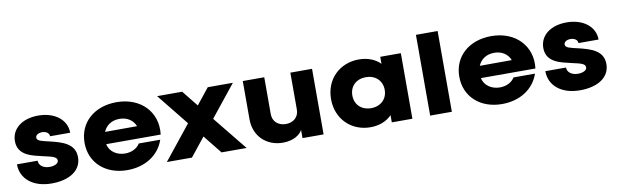

<svg xmlns="http://www.w3.org/2000/svg" viewBox="-49 -1331 6017 1873"><g transform="rotate(-10 2960.0 -394.5)"><path d="M345.5 10.9C521.8 10.9 642.6 -64.4 642.6 -198C642.6 -331.7 517.8 -366.3 405.9 -394.1C320.8 -413.9 274.3 -421.8 274.3 -454.5C274.3 -482.2 304 -498 339.6 -498C380.2 -498 409.9 -476.2 409.9 -445.5H608.9C608.9 -573.3 494.1 -664.4 329.7 -664.4C172.3 -664.4 63.4 -582.2 63.4 -457.4C63.4 -309.9 214.9 -289.1 305.9 -266.3C386.1 -247.5 442.6 -239.6 442.6 -200C442.6 -166.3 395 -151.5 354.5 -151.5C292.1 -151.5 248.5 -184.2 248.5 -231.7H43.6C43.6 -87.1 163.4 10.9 345.5 10.9Z M945.4 -394.1C971.1 -456.4 1027.6 -495 1104.8 -495C1181 -495 1238.5 -456.4 1262.2 -395ZM1095.9 10.9C1275.1 10.9 1412.7 -80.2 1462.2 -225.7H1249.4C1221.6 -179.2 1165.2 -152.5 1102.8 -152.5C1021.6 -152.5 949.4 -199 935.5 -274.3H1475.1C1502.8 -492.1 1346.4 -660.4 1104.8 -660.4C884 -660.4 729.6 -524.8 729.6 -323.8C729.6 -124.8 881 10.9 1095.9 10.9Z M1487.9 0H1736.4L1882.9 -183.2L2029.5 0H2278L2005.7 -336.6L2256.2 -649.5H2007.7L1881 -491.1L1754.2 -649.5H1505.7L1757.2 -336.6Z M3040.5 -649.5H2825.6V-284.2C2825.6 -211.9 2774.1 -163.4 2696.9 -163.4C2619.7 -163.4 2567.2 -211.9 2567.2 -284.2V-649.5H2354.3V-268.3C2354.3 -103 2475.1 10.9 2637.5 10.9C2743.4 10.9 2809.8 -37.6 2831.6 -81.2V0H3040.5Z M3382.5 -324.8C3382.5 -416.8 3447.8 -478.2 3542.9 -478.2C3635.9 -478.2 3703.2 -416.8 3703.2 -324.8C3703.2 -232.7 3635.9 -171.3 3542.9 -171.3C3447.8 -171.3 3382.5 -232.7 3382.5 -324.8ZM3504.2 10.9C3592.4 10.9 3664.6 -18.8 3716.1 -71.3V0H3920.1V-649.5H3716.1V-580.2C3664.6 -631.7 3592.4 -660.4 3504.2 -660.4C3317.1 -660.4 3171.6 -524.8 3171.6 -325.7C3171.6 -125.7 3317.1 10.9 3504.2 10.9Z M4096.1 0H4311V-800H4096.1Z M4657.4 -394.1C4683.1 -456.4 4739.6 -495 4816.8 -495C4893 -495 4950.5 -456.4 4974.2 -395ZM4807.9 10.9C4987.1 10.9 5124.7 -80.2 5174.2 -225.7H4961.4C4933.6 -179.2 4877.2 -152.5 4814.8 -152.5C4733.6 -152.5 4661.4 -199 4647.5 -274.3H5187.1C5214.8 -492.1 5058.4 -660.4 4816.8 -660.4C4596 -660.4 4441.6 -524.8 4441.6 -323.8C4441.6 -124.8 4593 10.9 4807.9 10.9Z M5579.5 10.9C5755.8 10.9 5876.6 -64.4 5876.6 -198C5876.6 -331.7 5751.8 -366.3 5639.9 -394.1C5554.8 -413.9 5508.3 -421.8 5508.3 -454.5C5508.3 -482.2 5538 -498 5573.6 -498C5614.2 -498 5643.9 -476.2 5643.9 -445.5H5842.9C5842.9 -573.3 5728.1 -664.4 5563.7 -664.4C5406.3 -664.4 5297.4 -582.2 5297.4 -457.4C5297.4 -309.9 5448.9 -289.1 5539.9 -266.3C5620.1 -247.5 5676.6 -239.6 5676.6 -200C5676.6 -166.3 5629 -151.5 5588.5 -151.5C5526.1 -151.5 5482.5 -184.2 5482.5 -231.7H5277.6C5277.6 -87.1 5397.4 10.9 5579.5 10.9Z"/></g></svg>

Font: Calandify
Style: Semi Bold
Weight: 700
Designer: Brittany Allen
Foundry: Brittany Allen
Version: Version 1.0; ttfautohint (v1.8.4.7-5d5b)